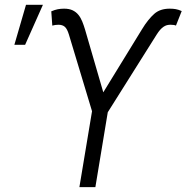

<svg xmlns="http://www.w3.org/2000/svg" viewBox="-20 -773 770 793"><path d="M244.7 -737.2Q265.6 -737.2 279.8 -730.5Q294 -723.7 303.6 -712Q313.2 -700.3 319.6 -684.5Q326 -668.7 331.3 -650.9L406.6 -391.7L565.7 -650.9Q579.2 -673.3 592.2 -689.3Q605.1 -705.3 617.2 -715.9Q641.3 -737.2 680.8 -737.2Q694.6 -737.2 705.8 -735.3Q717 -733.3 730.5 -727.3L706.7 -667.3Q699.9 -670.8 684.3 -670.8Q676.1 -670.8 669 -668.9Q661.9 -666.9 655 -662.1Q648.1 -657.3 641.3 -649.7Q634.6 -642 627.1 -630.3L425.1 -309.3L373.9 0H307.9L360.1 -313.6L264.6 -630.3Q257.5 -653.8 247.7 -662.3Q237.9 -670.8 221.2 -670.8Q215.6 -670.8 208.5 -669.9Q201.3 -669 196 -667.3L191.8 -726.2Q206.7 -732.6 218.9 -734.9Q231.2 -737.2 244.7 -737.2ZM39.4 -588.1 87.4 -753.2H157.3L83.8 -588.1Z"/></svg>

Font: Inter P Light
Style: Italic
Weight: 300
Italic angle: 9.39999°
Designer: Rasmus Andersson
Foundry: rsms
Version: Version 3.018;git-588b23468